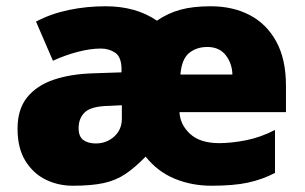

<svg xmlns="http://www.w3.org/2000/svg" viewBox="-20 -583 975 613"><path d="M653 -563Q723 -563 777 -535Q831 -507 862 -450.5Q893 -394 893 -309V-225H553Q555 -185 587 -155.5Q619 -126 680 -126Q718 -126 764.5 -135Q811 -144 858 -168V-31Q818 -10 772 0Q726 10 655 10Q592 10 537.5 -12.5Q483 -35 445 -83Q411 -48 380.5 -27.5Q350 -7 311 1.5Q272 10 212 10Q166 10 126 -9.5Q86 -29 61 -69.5Q36 -110 36 -172Q36 -234 66.5 -272Q97 -310 151.5 -328.5Q206 -347 279 -349L368 -352V-361Q368 -401 348 -414.5Q328 -428 302 -428Q269 -428 228.5 -417.5Q188 -407 149 -389L95 -514Q142 -539 199 -551Q256 -563 317 -563Q414 -563 481 -517Q516 -541 556 -552Q596 -563 653 -563ZM642 -433Q607 -433 583.5 -413.5Q560 -394 556 -345H722Q721 -381 700.5 -407Q680 -433 642 -433ZM328 -245Q272 -244 251.5 -225Q231 -206 231 -174Q231 -147 246 -136Q261 -125 286 -125Q320 -125 344.5 -147Q369 -169 369 -204V-247Z"/></svg>

Font: Noto Sans Thaana Black
Style: Regular
Weight: 900
Designer: David Williams
Foundry: Google Inc.
Version: Version 3.001; ttfautohint (v1.8.4.7-5d5b)